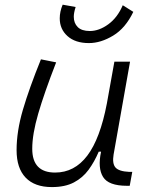

<svg xmlns="http://www.w3.org/2000/svg" viewBox="-20 -777 626 808"><path d="M198.2 10.3Q126 10.3 87.9 -29.5Q49.8 -69.3 49.8 -145Q49.8 -224.6 76.4 -315.2Q103 -405.8 152.3 -527.3L216.3 -514.6Q166 -385.3 140.9 -298.8Q115.7 -212.4 115.7 -150.9Q115.7 -50.8 211.9 -50.8Q293.5 -50.8 347.4 -122.1Q401.4 -193.4 429.7 -341.3L461.4 -517.6H527.3L458 -126.5Q451.7 -88.4 466.1 -72Q480.5 -55.7 523.4 -53.7H536.6L525.9 4.9H514.6Q436.5 4.9 413.6 -32.5Q390.6 -69.8 405.3 -138.7H395.5Q377.4 -96.2 352.8 -62.5Q328.1 -28.8 291 -9.3Q253.9 10.3 198.2 10.3ZM354 -595.7Q296.9 -595.7 264.2 -625Q231.4 -654.3 231.4 -699.7Q231.4 -728 243.7 -757.3L298.3 -747.6Q290.5 -723.1 290.5 -706.5Q290.5 -679.7 307.1 -663.1Q323.7 -646.5 357.9 -646.5Q397 -646.5 435.8 -674.8Q474.6 -703.1 496.6 -754.9L541 -727.1Q508.3 -658.7 456.3 -627.2Q404.3 -595.7 354 -595.7Z"/></svg>

Font: Cascadia Code PL Light
Style: Italic
Weight: 300
Italic angle: -10°
Monospace: yes
Designer: Aaron Bell
Foundry: Saja Typeworks
Version: Version 2404.023; ttfautohint (v1.8.4)